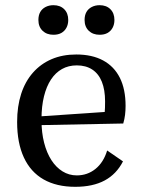

<svg xmlns="http://www.w3.org/2000/svg" viewBox="-20 -710 550 740"><path d="M270 10Q198 10 148 -18.5Q98 -47 72 -103Q46 -159 46 -240Q46 -300 61.5 -348Q77 -396 107 -430Q137 -464 179 -482Q221 -500 274 -500Q335 -500 377.5 -477Q420 -454 442 -410Q464 -366 464 -302Q464 -284 462 -267.5Q460 -251 455 -234L98 -227V-259L421 -281L376 -243Q382 -263 383.5 -277Q385 -291 385 -319Q385 -364 372.5 -395Q360 -426 335.5 -442Q311 -458 276 -458Q244 -458 219 -444Q194 -430 176.5 -403.5Q159 -377 149.5 -338.5Q140 -300 140 -252V-246Q140 -199 150 -160Q160 -121 178 -93Q196 -65 221 -49.5Q246 -34 276 -34Q317 -34 348 -59Q379 -84 393 -130L454 -88Q429 -39 383.5 -14.5Q338 10 270 10ZM364 -576Q338 -576 322 -591.5Q306 -607 306 -633Q306 -651 313 -663.5Q320 -676 333.5 -683Q347 -690 364 -690Q390 -690 405.5 -674.5Q421 -659 421 -633Q421 -616 414 -603Q407 -590 394.5 -583Q382 -576 364 -576ZM186 -576Q160 -576 144 -591.5Q128 -607 128 -633Q128 -651 135 -663.5Q142 -676 155.5 -683Q169 -690 186 -690Q212 -690 227.5 -674.5Q243 -659 243 -633Q243 -616 236 -603Q229 -590 216.5 -583Q204 -576 186 -576Z"/></svg>

Font: Sutasoma
Style: Regular
Weight: 400
Designer: Izhar Fathurrohim, Akbar Rohmanto, Arusyal Khofiqoini
Foundry: Kiwari Kolektiv
Version: Version 1.102